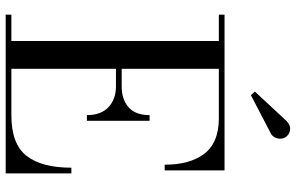

<svg xmlns="http://www.w3.org/2000/svg" viewBox="-198 -816 1015 658"><g transform="rotate(90 309.0 -487.5)"><path d="M438 -908.7 306.6 -840.3 294.4 -854 395.5 -962.9Q411.1 -977.5 427.5 -974.4Q443.8 -971.2 451.7 -957.5Q458.5 -945.3 454.3 -930.2Q450.2 -915 438 -908.7ZM375 -278.3Q375 -326.7 347.7 -352.3Q320.3 -377.9 275.9 -377.9H216.3V-19.5H376Q474.1 -19.5 514.6 -71.5Q555.2 -123.5 555.2 -225.1H574.7V0H30.8V-19.5H121.1V-730.5H30.8V-750H564.5V-544.9H544.9Q544.9 -586.4 536.4 -619.1Q527.8 -651.9 509.8 -677.5Q491.7 -703.1 460.7 -716.8Q429.7 -730.5 386.7 -730.5H216.3V-397.5H275.9Q321.3 -397.5 348.1 -421.1Q375 -444.8 375 -493.2H394.5V-278.3Z"/></g></svg>

Font: Bodoni* 11pt
Style: Regular
Weight: 400
Version: Version 2.3